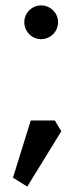

<svg xmlns="http://www.w3.org/2000/svg" viewBox="-20 -562 306 711"><path d="M81 129 207 -76 183 -116H94L28 96ZM132 -417C167 -417 195 -445 195 -480C195 -514 167 -542 132 -542C98 -542 70 -514 70 -480C70 -445 98 -417 132 -417Z"/></svg>

Font: Frost Regular
Style: Regular
Weight: 400
Designer: Lee Frost
Foundry: Lee Frost for Ice Communication Norge AS
Version: Version 2.011;hotconv 1.0.107;makeotfexe 2.5.65593